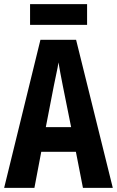

<svg xmlns="http://www.w3.org/2000/svg" viewBox="-20 -906 564 926"><path d="M380 0 346 -174H179L146 0H0L175 -714H347L524 0ZM283 -492Q275 -530 271 -554Q267 -578 262 -605Q259 -583 251.5 -549.5Q244 -516 240 -494L201 -293H323ZM400 -886V-786H125V-886Z"/></svg>

Font: Noto Sans Sinhala ExtraCondensed
Style: Bold
Weight: 700
Width: 2
Designer: Jelle Bosma - Monotype Design Team
Foundry: Monotype Imaging Inc.
Version: Version 2.006; ttfautohint (v1.8.4.7-5d5b)